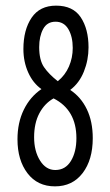

<svg xmlns="http://www.w3.org/2000/svg" viewBox="-20 -651 390 681"><path d="M175 10Q113 10 77.5 -36.5Q42 -83 42 -157Q42 -216 64.5 -262Q87 -308 127 -335Q97 -356 80 -394Q63 -432 63 -477Q63 -545 92 -588Q121 -631 179 -631Q239 -631 266.5 -589.5Q294 -548 294 -483Q294 -438 277.5 -397Q261 -356 229 -332Q267 -307 288 -263.5Q309 -220 309 -161Q309 -84 273 -37Q237 10 175 10ZM185 -363Q211 -384 224.5 -415Q238 -446 238 -481Q238 -521 222.5 -547.5Q207 -574 177 -574Q147 -574 133 -548Q119 -522 119 -484Q119 -438 136 -413Q153 -388 185 -363ZM176 -48Q212 -48 231.5 -80Q251 -112 251 -161Q251 -261 170 -302Q138 -284 119.5 -249Q101 -214 101 -164Q101 -115 122 -81.5Q143 -48 176 -48Z"/></svg>

Font: Inconsolata ExtraCondensed
Style: Regular
Weight: 400
Width: 2
Monospace: yes
Designer: Raph Levien, Cyreal, Brenton Simpson
Foundry: Raph Levien, Cyreal, Google
Version: Version 3.001; ttfautohint (v1.8.2.53-6de2)